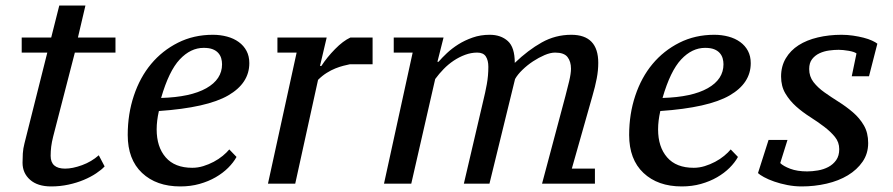

<svg xmlns="http://www.w3.org/2000/svg" viewBox="-20 -660 3209 690"><path d="M58 -525V-471H150L68 -145C64.7 -132.3 62.7 -120.2 62 -108.5C61.3 -96.8 61 -85.7 61 -75C61 -50.3 70 -30 88 -14C106 2 131.3 10 164 10C185.3 10 206 7.8 226 3.5C246 -0.8 264.3 -6.5 281 -13.5C297.7 -20.5 312.5 -28.3 325.5 -37C338.5 -45.7 348.7 -54 356 -62L335 -102C317.7 -86.7 297.7 -74.8 275 -66.5C252.3 -58.2 232 -54 214 -54C179.3 -54 162 -69.3 162 -100C162 -111.3 162.7 -122.3 164 -133C165.3 -143.7 167.7 -155.7 171 -169L249 -471H395V-525H260L287 -640H193L164 -525Z M830 -96 804 -123C798 -115.7 790.2 -108 780.5 -100C770.8 -92 760 -84.8 748 -78.5C736 -72.2 723.5 -67 710.5 -63C697.5 -59 684.3 -57 671 -57C629 -57 597.2 -69.5 575.5 -94.5C553.8 -119.5 543 -153 543 -195C543 -205.7 543.7 -216.3 545 -227C546.3 -237.7 548.3 -249 551 -261C666.3 -269 749.3 -287.7 800 -317C850.7 -346.3 876 -385 876 -433C876 -449.7 872.7 -464.3 866 -477C859.3 -489.7 850 -500.3 838 -509C826 -517.7 812 -524.2 796 -528.5C780 -532.8 763 -535 745 -535C699 -535 657.2 -525.5 619.5 -506.5C581.8 -487.5 549.7 -462 523 -430C496.3 -398 475.7 -360 461 -316C446.3 -272 439 -225 439 -175C439 -116.3 456.2 -70.8 490.5 -38.5C524.8 -6.2 570.7 10 628 10C652.7 10 675.7 7 697 1C718.3 -5 737.7 -13 755 -23C772.3 -33 787.3 -44.3 800 -57C812.7 -69.7 822.7 -82.7 830 -96ZM712 -488C725.3 -488 736.2 -486.3 744.5 -483C752.8 -479.7 759.5 -475.2 764.5 -469.5C769.5 -463.8 773 -457.5 775 -450.5C777 -443.5 778 -436.3 778 -429C778 -393 759.2 -364.3 721.5 -343C683.8 -321.7 629.7 -310 559 -308C577.7 -372.7 600 -418.8 626 -446.5C652 -474.2 680.7 -488 712 -488Z M1237 -429H1319V-525H1239C1221.7 -517 1203.3 -503.2 1184 -483.5C1164.7 -463.8 1148.3 -443.7 1135 -423H1130L1154 -525H977V-471H1046L943 0H1041L1123 -373C1133 -383 1143.3 -391.3 1154 -398C1164.7 -404.7 1175 -410 1185 -414C1195 -418 1204.5 -421.2 1213.5 -423.5C1222.5 -425.8 1230.3 -427.7 1237 -429Z M2012 -315 1928 0H2118V-54H2035L2109 -315C2115.7 -337.7 2120.8 -358.7 2124.5 -378C2128.2 -397.3 2130 -416 2130 -434C2130 -501.3 2097.7 -535 2033 -535C1995 -535 1959.7 -525.8 1927 -507.5C1894.3 -489.2 1862 -464.7 1830 -434C1830 -471.3 1821.7 -497.5 1805 -512.5C1788.3 -527.5 1766.7 -535 1740 -535C1718 -535 1697.5 -531.7 1678.5 -525C1659.5 -518.3 1642.3 -510.2 1627 -500.5C1611.7 -490.8 1598 -480.3 1586 -469C1574 -457.7 1564 -447.3 1556 -438H1552L1574 -525H1395V-471H1463L1360 0H1458L1544 -376C1553.3 -388.7 1563.5 -400.7 1574.5 -412C1585.5 -423.3 1597.5 -433.3 1610.5 -442C1623.5 -450.7 1637.2 -457.7 1651.5 -463C1665.8 -468.3 1680.3 -471 1695 -471C1709.7 -471 1720 -466.3 1726 -457C1732 -447.7 1735 -435.3 1735 -420C1735 -398.7 1733.2 -377.8 1729.5 -357.5C1725.8 -337.2 1721.3 -316.3 1716 -295L1647 0H1739L1831 -376C1837 -386.7 1845.8 -397.7 1857.5 -409C1869.2 -420.3 1881.8 -430.5 1895.5 -439.5C1909.2 -448.5 1923 -456 1937 -462C1951 -468 1963.7 -471 1975 -471C1996.3 -471 2011.2 -465.7 2019.5 -455C2027.8 -444.3 2032 -430.3 2032 -413C2032 -401.7 2029.8 -386.8 2025.5 -368.5C2021.2 -350.2 2016.7 -332.3 2012 -315Z M2632 -96 2606 -123C2600 -115.7 2592.2 -108 2582.5 -100C2572.8 -92 2562 -84.8 2550 -78.5C2538 -72.2 2525.5 -67 2512.5 -63C2499.5 -59 2486.3 -57 2473 -57C2431 -57 2399.2 -69.5 2377.5 -94.5C2355.8 -119.5 2345 -153 2345 -195C2345 -205.7 2345.7 -216.3 2347 -227C2348.3 -237.7 2350.3 -249 2353 -261C2468.3 -269 2551.3 -287.7 2602 -317C2652.7 -346.3 2678 -385 2678 -433C2678 -449.7 2674.7 -464.3 2668 -477C2661.3 -489.7 2652 -500.3 2640 -509C2628 -517.7 2614 -524.2 2598 -528.5C2582 -532.8 2565 -535 2547 -535C2501 -535 2459.2 -525.5 2421.5 -506.5C2383.8 -487.5 2351.7 -462 2325 -430C2298.3 -398 2277.7 -360 2263 -316C2248.3 -272 2241 -225 2241 -175C2241 -116.3 2258.2 -70.8 2292.5 -38.5C2326.8 -6.2 2372.7 10 2430 10C2454.7 10 2477.7 7 2499 1C2520.3 -5 2539.7 -13 2557 -23C2574.3 -33 2589.3 -44.3 2602 -57C2614.7 -69.7 2624.7 -82.7 2632 -96ZM2514 -488C2527.3 -488 2538.2 -486.3 2546.5 -483C2554.8 -479.7 2561.5 -475.2 2566.5 -469.5C2571.5 -463.8 2575 -457.5 2577 -450.5C2579 -443.5 2580 -436.3 2580 -429C2580 -393 2561.2 -364.3 2523.5 -343C2485.8 -321.7 2431.7 -310 2361 -308C2379.7 -372.7 2402 -418.8 2428 -446.5C2454 -474.2 2482.7 -488 2514 -488Z M2881 -44C2857 -44 2836.7 -47.2 2820 -53.5C2803.3 -59.8 2791.3 -66.7 2784 -74L2810 -157H2742L2704 -38C2708 -34 2715.2 -29.2 2725.5 -23.5C2735.8 -17.8 2748.2 -12.5 2762.5 -7.5C2776.8 -2.5 2792.5 1.7 2809.5 5C2826.5 8.3 2843.7 10 2861 10C2891.7 10 2921.5 6.7 2950.5 0C2979.5 -6.7 3005 -16.7 3027 -30C3049 -43.3 3066.7 -59.7 3080 -79C3093.3 -98.3 3100 -120.7 3100 -146C3100 -170.7 3094.8 -191.8 3084.5 -209.5C3074.2 -227.2 3061 -242.8 3045 -256.5C3029 -270.2 3012 -282.7 2994 -294C2976 -305.3 2959 -316.7 2943 -328C2927 -339.3 2913.8 -351.7 2903.5 -365C2893.2 -378.3 2888 -394 2888 -412C2888 -426.7 2891.5 -438.5 2898.5 -447.5C2905.5 -456.5 2914.3 -463.5 2925 -468.5C2935.7 -473.5 2947.2 -476.8 2959.5 -478.5C2971.8 -480.2 2983.3 -481 2994 -481C3004 -481 3015.8 -479.8 3029.5 -477.5C3043.2 -475.2 3052.7 -472 3058 -468L3041 -386H3103L3133 -503C3129 -506.3 3122.7 -510 3114 -514C3105.3 -518 3095.2 -521.5 3083.5 -524.5C3071.8 -527.5 3059.2 -530 3045.5 -532C3031.8 -534 3018 -535 3004 -535C2974 -535 2945.7 -531.8 2919 -525.5C2892.3 -519.2 2869.3 -509.8 2850 -497.5C2830.7 -485.2 2815.3 -469.5 2804 -450.5C2792.7 -431.5 2787 -409.7 2787 -385C2787 -361.7 2792.2 -341.3 2802.5 -324C2812.8 -306.7 2825.7 -291.2 2841 -277.5C2856.3 -263.8 2873.2 -251.2 2891.5 -239.5C2909.8 -227.8 2926.7 -216.2 2942 -204.5C2957.3 -192.8 2970.2 -180.7 2980.5 -168C2990.8 -155.3 2996 -140.7 2996 -124C2996 -108 2992.3 -94.8 2985 -84.5C2977.7 -74.2 2968.3 -66 2957 -60C2945.7 -54 2933.2 -49.8 2919.5 -47.5C2905.8 -45.2 2893 -44 2881 -44Z"/></svg>

Font: PT Serif Caption
Style: Italic
Weight: 400
Italic angle: -12°
Designer: A.Korolkova, O.Umpeleva, V.Yefimov
Foundry: ParaType Ltd
Version: Version 1.000W OFL